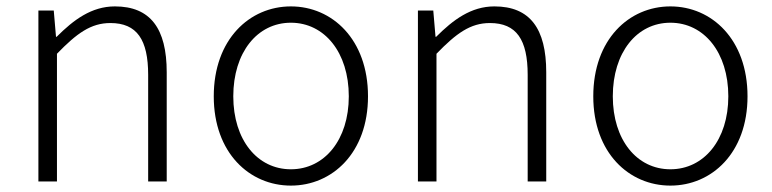

<svg xmlns="http://www.w3.org/2000/svg" viewBox="-20 -567 2412 600"><path d="M100 0H158V-399C220 -463 264 -495 325 -495C408 -495 443 -443 443 -333V0H501V-341C501 -478 450 -547 339 -547C266 -547 210 -505 157 -452H155L148 -534H100Z M889 13C1018 13 1130 -89 1130 -266C1130 -444 1018 -547 889 -547C760 -547 648 -444 648 -266C648 -89 760 13 889 13ZM889 -38C784 -38 709 -130 709 -266C709 -403 784 -496 889 -496C994 -496 1070 -403 1070 -266C1070 -130 994 -38 889 -38Z M1286 0H1344V-399C1406 -463 1450 -495 1511 -495C1594 -495 1629 -443 1629 -333V0H1687V-341C1687 -478 1636 -547 1525 -547C1452 -547 1396 -505 1343 -452H1341L1334 -534H1286Z M2075 13C2204 13 2316 -89 2316 -266C2316 -444 2204 -547 2075 -547C1946 -547 1834 -444 1834 -266C1834 -89 1946 13 2075 13ZM2075 -38C1970 -38 1895 -130 1895 -266C1895 -403 1970 -496 2075 -496C2180 -496 2256 -403 2256 -266C2256 -130 2180 -38 2075 -38Z"/></svg>

Font: Noto Sans KR Light
Style: Regular
Weight: 300
Designer: Ryoko NISHIZUKA 西塚涼子 (kana, bopomofo & ideographs); Paul D. Hunt (Latin, Greek & Cyrillic); Sandoll Communications 산돌커뮤니
Foundry: Adobe
Version: Version 2.004;hotconv 1.0.118;makeotfexe 2.5.65603